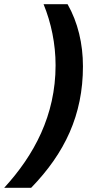

<svg xmlns="http://www.w3.org/2000/svg" viewBox="-92 -734 451 912"><path d="M-72 158H56C216 -7 302 -188 302 -419C302 -526 278 -628 229 -714H115C151 -626 172 -526 172 -424C172 -186 70 3 -72 158Z"/></svg>

Font: Noto Sans
Style: Bold Italic
Weight: 700
Italic angle: -12°
Designer: Monotype Design Team
Foundry: Monotype Imaging Inc.
Version: Version 2.013